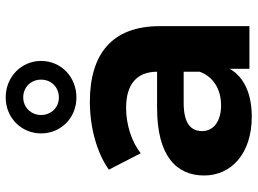

<svg xmlns="http://www.w3.org/2000/svg" viewBox="-132 -742 882 657"><g transform="rotate(-90 308.5 -413.0)"><path d="M304 -592C375 -592 429 -645 429 -713C429 -780 375 -834 304 -834C234 -834 181 -780 181 -713C181 -645 234 -592 304 -592ZM304 -774C339 -774 365 -748 365 -713C365 -678 339 -652 304 -652C270 -652 244 -678 244 -713C244 -748 271 -774 304 -774ZM289 -546C203 -546 116 -523 57 -481L113 -372C152 -403 211 -422 268 -422C352 -422 392 -383 392 -316H268C104 -316 37 -250 37 -155C37 -62 112 8 238 8C317 8 373 -18 402 -67V0H548V-307C548 -470 453 -546 289 -546ZM277 -97C222 -97 189 -123 189 -162C189 -198 212 -225 285 -225H392V-170C374 -121 329 -97 277 -97Z"/></g></svg>

Font: Talent SemiBold
Style: Bold
Weight: 700
Designer: Mike Powis
Version: Version 1.001;hotconv 1.0.109;makeotfexe 2.5.65596